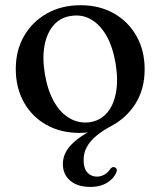

<svg xmlns="http://www.w3.org/2000/svg" viewBox="-20 -498 615 736"><path d="M289 -478Q361.5 -478 416.8 -446.5Q472 -415 503.2 -359.8Q534.5 -304.5 534.5 -232.5Q534.5 -156.5 499.5 -101Q464.5 -45.5 406.5 -15Q373.5 2.5 349.5 22.5Q325.5 42.5 313 65.2Q300.5 88 300.5 115.5Q300.5 147.5 314.8 163.2Q329 179 351.5 179Q367 179 380.5 171.2Q394 163.5 402.5 150Q406.5 145.5 410 143.5Q413.5 141.5 418.5 143Q423.5 144 426.5 148.8Q429.5 153.5 426 162Q418.5 184 392.5 201.2Q366.5 218.5 326.5 218.5Q277 218.5 249 194.5Q221 170.5 221 130.5Q221 105 234 82Q247 59 275 37Q303 15 347.5 -7.5L331.5 7.5Q314.5 10 304.2 10.8Q294 11.5 285 11.5Q213 11.5 157.8 -19.5Q102.5 -50.5 71.5 -106Q40.5 -161.5 40.5 -234Q40.5 -304.5 72 -359.5Q103.5 -414.5 159.5 -446.2Q215.5 -478 289 -478ZM324.5 -29.5Q363.5 -35.5 389.2 -64.2Q415 -93 424.2 -141.2Q433.5 -189.5 423.5 -253Q412.5 -318.5 387.8 -361.5Q363 -404.5 328.2 -424Q293.5 -443.5 252.5 -437Q212.5 -431.5 186.5 -402.5Q160.5 -373.5 151 -325.5Q141.5 -277.5 152 -214Q163 -149.5 188.2 -106.2Q213.5 -63 249 -43.5Q284.5 -24 324.5 -29.5Z"/></svg>

Font: Fraunces 20pt
Style: Regular
Weight: 400
Version: Version 1.000;[b76b70a41]